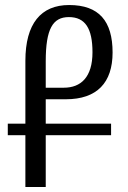

<svg xmlns="http://www.w3.org/2000/svg" viewBox="-20 -744 509 764"><path d="M81 0H162V-206H422V-252H162V-349H242C366 -349 428 -415 428 -535C428 -660 374 -724 255 -724C143 -724 81 -650 81 -502V-252H11V-206H81ZM234 -395H162V-500C162 -629 190 -676 254 -676C319 -676 348 -631 348 -536C348 -437 302 -395 234 -395Z"/></svg>

Font: Noto Serif Armenian ExtraCondensed Medium
Style: Regular
Weight: 500
Width: 2
Designer: Monotype Design Team
Foundry: Monotype Imaging Inc.
Version: Version 2.008